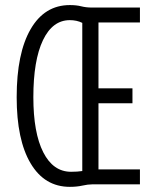

<svg xmlns="http://www.w3.org/2000/svg" viewBox="-20 -723 626 753"><path d="M253.9 9.8Q154.8 9.8 100.1 -82.3Q45.4 -174.3 45.4 -341.8Q45.4 -514.2 100.1 -608.6Q154.8 -703.1 253.9 -703.1Q279.8 -703.1 298.8 -698.2Q317.9 -693.4 340.3 -693.4H528.8V-634.8H366.2V-376.5H499.5V-317.9H366.2V-58.6H528.8V0H341.8Q324.7 0 303 4.9Q281.2 9.8 253.9 9.8ZM258.8 -49.3Q283.7 -49.3 302.7 -52.2V-633.3Q281.2 -644 253.9 -644Q186 -644 148.4 -565.2Q110.8 -486.3 110.8 -341.8Q110.8 -202.1 149.7 -125.7Q188.5 -49.3 258.8 -49.3Z"/></svg>

Font: Cascadia Code NF Light
Style: Regular
Weight: 300
Monospace: yes
Designer: Aaron Bell
Foundry: Saja Typeworks
Version: Version 2404.023; ttfautohint (v1.8.4)